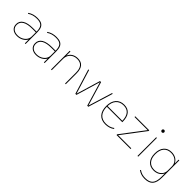

<svg xmlns="http://www.w3.org/2000/svg" viewBox="264 -2143 3772 3772"><g transform="rotate(45 2150.5 -257.0)"><path d="M216 10Q135 10 87.5 -32Q40 -74 40 -145Q40 -233 115.5 -279Q191 -325 334 -325H430Q430 -426 391 -468Q352 -510 257 -510Q200 -510 152.5 -496.5Q105 -483 64 -454L53 -470Q97 -501 148 -515.5Q199 -530 257 -530Q326 -530 368.5 -509Q411 -488 430.5 -443Q450 -398 450 -325V0H430V-104H429Q401 -52 343 -21Q285 10 216 10ZM216 -10Q276 -10 324.5 -34Q373 -58 401.5 -99Q430 -140 430 -190V-305H334Q199 -305 129.5 -264Q60 -223 60 -145Q60 -83 101.5 -46.5Q143 -10 216 -10Z M745 10Q664 10 616.5 -32Q569 -74 569 -145Q569 -233 644.5 -279Q720 -325 863 -325H959Q959 -426 920 -468Q881 -510 786 -510Q729 -510 681.5 -496.5Q634 -483 593 -454L582 -470Q626 -501 677 -515.5Q728 -530 786 -530Q855 -530 897.5 -509Q940 -488 959.5 -443Q979 -398 979 -325V0H959V-104H958Q930 -52 872 -21Q814 10 745 10ZM745 -10Q805 -10 853.5 -34Q902 -58 930.5 -99Q959 -140 959 -190V-305H863Q728 -305 658.5 -264Q589 -223 589 -145Q589 -83 630.5 -46.5Q672 -10 745 -10Z M1157 0V-520H1177V-409H1179Q1202 -465 1253.5 -497.5Q1305 -530 1377 -530Q1472 -530 1519.5 -471.5Q1567 -413 1567 -300V0H1547V-300Q1547 -406 1505 -458Q1463 -510 1377 -510Q1317 -510 1272 -485.5Q1227 -461 1202 -416Q1177 -371 1177 -310V0Z M1833 0 1673 -520H1694L1847 -21H1849L1998 -520H2028L2177 -21H2179L2332 -520H2353L2193 0H2163L2014 -499H2012L1863 0Z M2672 10Q2556 10 2493 -60Q2430 -130 2430 -260Q2430 -386 2492.5 -458Q2555 -530 2665 -530Q2770 -530 2825 -463Q2880 -396 2880 -268Q2880 -264 2880 -263Q2880 -262 2880 -258H2440V-278H2870L2860 -268Q2860 -388 2810.5 -449Q2761 -510 2665 -510Q2564 -510 2507 -444.5Q2450 -379 2450 -260Q2450 -138 2507.5 -74Q2565 -10 2672 -10Q2723 -10 2768 -24Q2813 -38 2848 -66L2860 -50Q2823 -21 2774.5 -5.5Q2726 10 2672 10Z M2977 0V-20L3340 -498V-500H2977V-520H3367V-500L3004 -22V-20H3367V0Z M3559 0V-520H3579V0ZM3569 -666Q3555 -666 3545 -676Q3535 -686 3535 -700Q3535 -714 3545 -724Q3555 -734 3569 -734Q3583 -734 3593 -724Q3603 -714 3603 -700Q3603 -686 3593 -676Q3583 -666 3569 -666Z M3975 220Q3920 220 3875.5 206Q3831 192 3790 162L3802 146Q3840 174 3881.5 187Q3923 200 3975 200Q4084 200 4133 143.5Q4182 87 4182 -40V-134H4180Q4154 -79 4102 -49.5Q4050 -20 3982 -20Q3879 -20 3820.5 -87.5Q3762 -155 3762 -275Q3762 -395 3820.5 -462.5Q3879 -530 3982 -530Q4050 -530 4102 -500.5Q4154 -471 4180 -416H4182V-520H4202V-40Q4202 94 4147.5 157Q4093 220 3975 220ZM3982 -40Q4041 -40 4086 -63Q4131 -86 4156.5 -126.5Q4182 -167 4182 -219V-331Q4182 -384 4156.5 -424Q4131 -464 4086 -487Q4041 -510 3982 -510Q3888 -510 3835 -449Q3782 -388 3782 -275Q3782 -163 3835 -101.5Q3888 -40 3982 -40Z"/></g></svg>

Font: M PLUS 2 Thin Thin
Style: Regular
Weight: 250
Version: Version 1.001